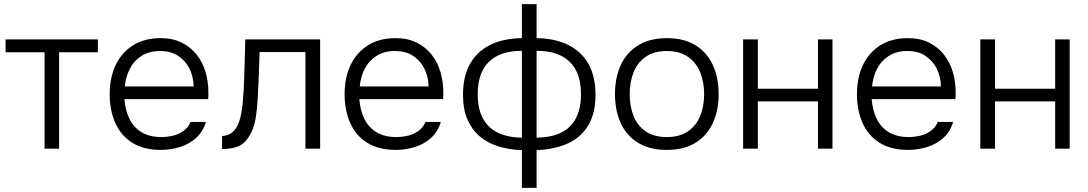

<svg xmlns="http://www.w3.org/2000/svg" viewBox="-20 -717 5248 926"><path d="M195 0V-465H7V-527H452V-465H265V0Z M756 6Q673 6 618 -28.5Q563 -63 536 -124Q509 -185 509 -263Q509 -341 537 -401.5Q565 -462 620 -497.5Q675 -533 755 -533Q813 -533 856.5 -511.5Q900 -490 929 -453Q958 -416 971.5 -369Q985 -322 985 -272Q985 -263 985 -255Q985 -247 984 -239H580Q584 -186 604 -144.5Q624 -103 662.5 -79.5Q701 -56 759 -56Q786 -56 814 -62.5Q842 -69 865 -85.5Q888 -102 899 -129H973Q959 -82 926 -52Q893 -22 848 -8Q803 6 756 6ZM582 -300H914Q913 -349 893 -387.5Q873 -426 838 -448.5Q803 -471 752 -471Q699 -471 662 -447Q625 -423 605.5 -384Q586 -345 582 -300Z M1051 2V-61Q1071 -62 1086.5 -70Q1102 -78 1113 -92Q1131 -114 1140 -153.5Q1149 -193 1152 -239Q1156 -286 1157.5 -334.5Q1159 -383 1160.5 -431.5Q1162 -480 1163 -527H1524V0H1453V-466H1232Q1231 -428 1229.5 -390.5Q1228 -353 1226.5 -316Q1225 -279 1223 -241Q1221 -197 1213 -146.5Q1205 -96 1180 -57Q1160 -25 1131 -12Q1102 1 1051 2Z M1889 6Q1806 6 1751 -28.5Q1696 -63 1669 -124Q1642 -185 1642 -263Q1642 -341 1670 -401.5Q1698 -462 1753 -497.5Q1808 -533 1888 -533Q1946 -533 1989.5 -511.5Q2033 -490 2062 -453Q2091 -416 2104.5 -369Q2118 -322 2118 -272Q2118 -263 2118 -255Q2118 -247 2117 -239H1713Q1717 -186 1737 -144.5Q1757 -103 1795.5 -79.5Q1834 -56 1892 -56Q1919 -56 1947 -62.5Q1975 -69 1998 -85.5Q2021 -102 2032 -129H2106Q2092 -82 2059 -52Q2026 -22 1981 -8Q1936 6 1889 6ZM1715 -300H2047Q2046 -349 2026 -387.5Q2006 -426 1971 -448.5Q1936 -471 1885 -471Q1832 -471 1795 -447Q1758 -423 1738.5 -384Q1719 -345 1715 -300Z M2497 189V7Q2436 5 2384 -11Q2332 -27 2294 -59Q2256 -91 2234.5 -140.5Q2213 -190 2213 -259Q2213 -350 2247.5 -410Q2282 -470 2345.5 -501Q2409 -532 2497 -533V-697H2568V-533Q2656 -532 2720 -500.5Q2784 -469 2818 -409Q2852 -349 2852 -259Q2852 -170 2816.5 -111.5Q2781 -53 2717 -24.5Q2653 4 2568 7V189ZM2497 -53V-472Q2393 -472 2338.5 -419.5Q2284 -367 2284 -262Q2284 -192 2309 -146Q2334 -100 2381.5 -77Q2429 -54 2497 -53ZM2568 -53Q2637 -54 2684.5 -76.5Q2732 -99 2757 -145.5Q2782 -192 2782 -262Q2782 -367 2727 -419.5Q2672 -472 2568 -472Z M3196 6Q3113 6 3057 -28.5Q3001 -63 2973.5 -124Q2946 -185 2946 -263Q2946 -342 2973.5 -402.5Q3001 -463 3057 -498Q3113 -533 3197 -533Q3280 -533 3335.5 -498Q3391 -463 3418.5 -402.5Q3446 -342 3446 -263Q3446 -185 3418 -124Q3390 -63 3334.5 -28.5Q3279 6 3196 6ZM3196 -56Q3258 -56 3298 -83.5Q3338 -111 3357 -158Q3376 -205 3376 -263Q3376 -321 3357 -368Q3338 -415 3298 -443Q3258 -471 3196 -471Q3134 -471 3094 -443Q3054 -415 3035.5 -368Q3017 -321 3017 -263Q3017 -205 3035.5 -158Q3054 -111 3094 -83.5Q3134 -56 3196 -56Z M3564 0V-527H3635V-289H3925V-527H3995V0H3925V-228H3635V0Z M4360 6Q4277 6 4222 -28.5Q4167 -63 4140 -124Q4113 -185 4113 -263Q4113 -341 4141 -401.5Q4169 -462 4224 -497.5Q4279 -533 4359 -533Q4417 -533 4460.5 -511.5Q4504 -490 4533 -453Q4562 -416 4575.5 -369Q4589 -322 4589 -272Q4589 -263 4589 -255Q4589 -247 4588 -239H4184Q4188 -186 4208 -144.5Q4228 -103 4266.5 -79.5Q4305 -56 4363 -56Q4390 -56 4418 -62.5Q4446 -69 4469 -85.5Q4492 -102 4503 -129H4577Q4563 -82 4530 -52Q4497 -22 4452 -8Q4407 6 4360 6ZM4186 -300H4518Q4517 -349 4497 -387.5Q4477 -426 4442 -448.5Q4407 -471 4356 -471Q4303 -471 4266 -447Q4229 -423 4209.5 -384Q4190 -345 4186 -300Z M4708 0V-527H4779V-289H5069V-527H5139V0H5069V-228H4779V0Z"/></svg>

Font: Onest Light
Style: Regular
Weight: 300
Designer: Dmitri Voloshin, Andrey Kudryavtsev
Foundry: Dmitri Voloshin, Andrey Kudryavtsev
Version: Version 1.000;gftools[0.9.33]